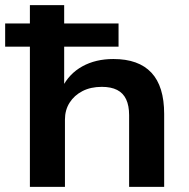

<svg xmlns="http://www.w3.org/2000/svg" viewBox="-32 -725 735 745"><path d="M84 0V-544H-12V-634H84V-705H217V-634H428V-544H217V-385H209Q236 -439 287.5 -467.5Q339 -496 408 -496Q506 -496 555.5 -443Q605 -390 605 -283V0H469V-278Q469 -315 457.5 -339.5Q446 -364 422.5 -376Q399 -388 363 -388Q320 -388 288 -371.5Q256 -355 238 -326.5Q220 -298 220 -261V0Z"/></svg>

Font: Nunito Sans 10pt SemiExpanded
Style: Bold
Weight: 700
Width: 6
Designer: Vernon Adams
Foundry: Vernon Adams
Version: Version 3.101;gftools[0.9.27]